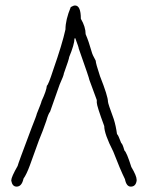

<svg xmlns="http://www.w3.org/2000/svg" viewBox="-20 -696 540 706"><path d="M255.9 -675.8Q277.3 -675.8 277.3 -627Q294.9 -597.2 294.9 -570.3Q306.6 -543 316.4 -507.8Q319.3 -495.1 332 -472.7Q332 -462.9 347.7 -416Q377 -341.8 377 -322.3Q377 -315.4 398.4 -257.8Q406.2 -232.9 410.2 -203.1Q414.6 -200.2 425.8 -169.9Q430.2 -168.5 437.5 -142.6Q445.8 -136.2 462.9 -82Q482.4 -49.3 482.4 -35.2V-31.2Q479 -9.8 460.9 -9.8Q444.8 -9.8 439.5 -37.1Q421.9 -72.8 396.5 -138.7Q363.3 -203.6 363.3 -232.4Q335.9 -306.6 335.9 -318.4V-328.1L308.6 -402.3Q308.6 -407.2 269.5 -517.6Q269.5 -522 257.8 -552.7V-554.7H253.9Q253.9 -533.2 234.4 -486.3Q234.4 -480 214.8 -425.8Q214.8 -419.4 199.2 -384.8L164.1 -285.2Q157.7 -277.8 150.4 -252Q137.7 -214.8 123 -179.7L89.8 -87.9Q77.6 -54.7 66.4 -39.1Q60.1 -9.8 41 -9.8Q25.4 -9.8 21.5 -31.2V-33.2Q21.5 -44.9 44.9 -85.9Q44.9 -89.8 95.7 -224.6Q115.2 -273.4 115.2 -277.3Q132.8 -320.3 132.8 -324.2Q150.9 -362.8 152.3 -380.9Q157.7 -383.3 175.8 -439.5Q209 -534.2 220.7 -587.9Q220.7 -623 240.2 -669.9Q250 -675.8 255.9 -675.8Z"/></svg>

Font: CEF Fonts CJK Mono
Style: Regular
Weight: 400
Designer: PartyBoss (派对大魔王)
Version: Release 2.25